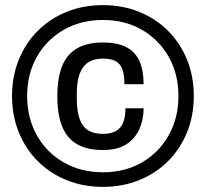

<svg xmlns="http://www.w3.org/2000/svg" viewBox="-20 -718 804 750"><path d="M382 12Q305 12 240 -14.5Q175 -41 127.5 -88.5Q80 -136 53.5 -201Q27 -266 27 -343Q27 -420 53.5 -485Q80 -550 127.5 -597.5Q175 -645 240 -671.5Q305 -698 382 -698Q459 -698 524 -671.5Q589 -645 636.5 -597.5Q684 -550 710.5 -485Q737 -420 737 -343Q737 -266 710.5 -201Q684 -136 636.5 -88.5Q589 -41 524 -14.5Q459 12 382 12ZM382 -132Q321 -132 281.5 -154.5Q242 -177 223 -223.5Q204 -270 204 -342Q204 -414 223 -460.5Q242 -507 281.5 -529.5Q321 -552 382 -552Q439 -552 474 -533.5Q509 -515 525 -478.5Q541 -442 541 -389H466Q466 -424 458.5 -446Q451 -468 433 -478.5Q415 -489 382 -489Q329 -489 304.5 -455Q280 -421 280 -352V-332Q280 -284 291 -253.5Q302 -223 324.5 -209Q347 -195 382 -195Q414 -195 433.5 -206.5Q453 -218 461.5 -240.5Q470 -263 470 -295H541Q541 -252 525 -215Q509 -178 474.5 -155Q440 -132 382 -132ZM382 -45Q468 -45 534.5 -83.5Q601 -122 639 -189.5Q677 -257 677 -343Q677 -429 639 -496Q601 -563 534.5 -601.5Q468 -640 382 -640Q296 -640 229 -601.5Q162 -563 124 -496Q86 -429 86 -343Q86 -257 124 -189.5Q162 -122 229 -83.5Q296 -45 382 -45Z"/></svg>

Font: Archivo SemiBold
Style: Regular
Weight: 600
Designer: Hector Gatti
Foundry: Omnibus-Type
Version: Version 2.001